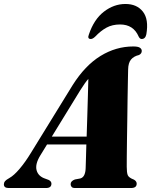

<svg xmlns="http://www.w3.org/2000/svg" viewBox="-66 -945 760 965"><path d="M137 -164.5Q109.5 -120 118 -89Q126.5 -58 163 -46.5L179 -40.5Q192.5 -33.5 192.5 -22Q192.5 0 165.5 0H-22.5Q-46.5 0 -46.5 -18.5Q-46.5 -27.5 -41 -34.2Q-35.5 -41 -18.5 -50.5Q4 -63 32.5 -96.5Q61 -130 89 -176L299 -517Q361.5 -616 439.2 -663.8Q517 -711.5 604 -711.5Q627.5 -711.5 637 -705.2Q646.5 -699 646.5 -689Q646.5 -675.5 632.5 -668.5Q606.5 -662.5 592.5 -645.8Q578.5 -629 578 -595.5Q577.5 -578 576.8 -539.2Q576 -500.5 575.2 -449.8Q574.5 -399 573.8 -345Q573 -291 572.2 -241.8Q571.5 -192.5 571.2 -156.5Q571 -120.5 571 -107Q571 -77.5 576 -64.8Q581 -52 607.5 -42Q621 -34 621 -22Q621 0 592.5 0H311.5Q298.5 0 293.8 -5.8Q289 -11.5 289 -19.5Q289 -35 310.5 -43L337.5 -48Q351.5 -52 357.8 -66Q364 -80 364.5 -99.5Q365 -116 366 -147.5Q367 -179 368 -219H170.5ZM337.5 -491.5 194.5 -258.5H369.5Q371 -308.5 372.8 -362.5Q374.5 -416.5 375.8 -465Q377 -513.5 378 -548.5Q370 -539.5 360.2 -525.8Q350.5 -512 337.5 -491.5ZM537.5 -822Q498.5 -822 469.5 -806.2Q440.5 -790.5 412.5 -761Q400 -749 390.5 -749Q371.5 -749 381 -772.5Q406.5 -848 456.5 -886.5Q506.5 -925 564.5 -925Q622 -925 652.2 -886.5Q682.5 -848 669.5 -772.5Q664.5 -749 646 -749Q637 -749 631 -761Q605 -822 537.5 -822Z"/></svg>

Font: Fraunces 72pt Black
Style: Italic
Weight: 900
Italic angle: -16°
Version: Version 1.000;[b76b70a41]